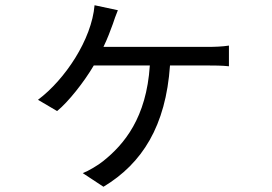

<svg xmlns="http://www.w3.org/2000/svg" viewBox="-20 -632 1040 733"><path d="M776 -453H375C390 -484 402 -516 411 -541C416 -556 422 -574 430 -593L341 -612C330 -481 228 -328 125 -251L198 -208C241 -243 301 -319 338 -382H552C539 -182 454 -81 374 -17C356 -2 317 21 296 29L375 81C523 -8 613 -151 629 -382H776C796 -382 827 -382 854 -379V-458C830 -454 797 -453 776 -453Z"/></svg>

Font: Spoqa Han Sans Neo
Style: Regular
Weight: 400
Designer: [Spoqa Han Sans Neo] Dong-huui Kim ___ Younghwa Kang ___ Yujin Lee ___ [Noto Sans] Ryoko NISHIZUKA ____ (kana & ideograp
Foundry: Spoqa (http://www.spoqa-han-sans.com)
Version: Version 1.100;hotconv 1.0.109;makeotfexe 2.5.65596